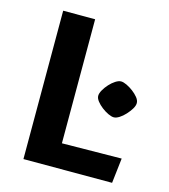

<svg xmlns="http://www.w3.org/2000/svg" viewBox="-95 -688 673 765"><g transform="rotate(15 241.0 -306.0)"><path d="M294.3 -320.8Q294.3 -331.1 302 -344.7Q309.7 -358.3 321.2 -370.9Q332.8 -383.6 345.4 -391.6Q358.1 -399.6 367.9 -399.6Q377.7 -399.6 391.4 -393.1Q405.1 -386.6 418.4 -376.6Q431.8 -366.5 441.1 -354.9Q450.4 -343.3 450.4 -332.1Q450.4 -321.3 442.4 -308.1Q434.4 -295 422.8 -282.4Q411.2 -269.7 398.6 -261.7Q386 -253.8 376.2 -253.8Q366.9 -253.8 353 -260.2Q339.1 -266.7 325.7 -277Q312.3 -287.3 303.3 -298.9Q294.3 -310.5 294.3 -320.8ZM71.8 0V-612H203.6V-100.4L449.4 -103.2L437.5 0Z"/></g></svg>

Font: Ancizar Sans Thin
Style: Regular
Weight: 100
Designer: Cesar Puertas, Viviana Monsalve, Julian Moncada, Julian Prieto, Jose Castro, Mariel Hernandez, Felipe Aragon, Sara Alarc
Version: Version 8.100